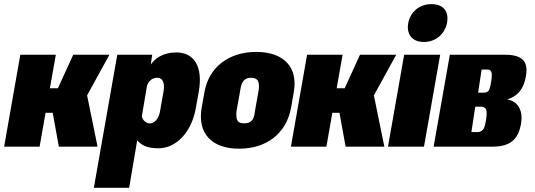

<svg xmlns="http://www.w3.org/2000/svg" viewBox="-61 -712 2596 932"><path d="M-41 0H131.3L160.2 -164.6H194.8L224.6 0H412.6L361.8 -249L470.2 -446.3H294.4L220.2 -283.7H181.2L210 -446.3H37.6Z M394.5 199.7H565.9L605 -30.8C624 -9.8 648.4 7.8 709 7.8C789.1 7.8 868.2 -63.5 890.1 -189.9L903.8 -266.6C925.8 -392.1 878.9 -457.5 794.9 -457.5C728.5 -457.5 690.4 -426.8 671.4 -399.4L670.9 -398.9L677.7 -446.3H508.3ZM667.5 -112.8C649.4 -112.8 632.8 -126.5 627.4 -146.5L652.8 -296.9C661.1 -318.4 676.8 -334.5 702.1 -334.5C724.1 -334.5 739.3 -317.4 733.9 -274.4L715.8 -171.9C710.4 -135.3 687 -112.8 667.5 -112.8Z M1099.6 9.8C1231.9 9.8 1329.1 -63 1352.1 -189.9L1365.2 -265.6C1386.7 -387.2 1314.9 -460 1182.6 -460C1051.3 -460 953.1 -387.2 931.6 -265.6L918 -189.9C896 -63 968.3 9.8 1099.6 9.8ZM1124 -113.3C1095.2 -113.3 1082.5 -124.5 1086.9 -171.4L1105.5 -275.4C1111.3 -319.8 1128.9 -334.5 1158.2 -334.5C1187 -334.5 1200.7 -319.8 1194.8 -275.4L1176.3 -171.4C1171.9 -124.5 1153.3 -113.3 1124 -113.3Z M1351.1 0H1523.4L1552.2 -164.6H1586.9L1616.7 0H1804.7L1753.9 -249L1862.3 -446.3H1686.5L1612.3 -283.7H1573.2L1602.1 -446.3H1429.7Z M1822.3 0H1997.1L2075.7 -446.3H1900.9ZM1996.6 -508.3C2057.6 -508.3 2099.1 -550.3 2108.9 -601.1C2118.7 -653.8 2094.2 -691.9 2033.2 -691.9C1972.2 -691.9 1930.7 -651.9 1920.9 -601.1C1911.1 -550.3 1935.5 -508.3 1996.6 -508.3Z M2043.9 0H2328.1C2415.5 0 2454.6 -34.2 2468.3 -112.3C2479.5 -182.1 2448.2 -222.2 2399.9 -229.5H2400.4C2442.9 -241.2 2480.5 -272 2491.7 -341.8C2504.9 -412.6 2475.1 -446.3 2391.1 -446.3H2122.6ZM2227.1 -70.8 2246.1 -194.3H2276.9C2282.2 -194.3 2288.6 -191.4 2295.4 -185.5C2301.8 -179.7 2303.2 -162.6 2298.8 -133.8C2294.4 -104.5 2289.1 -86.9 2281.7 -80.6C2274.4 -74.2 2266.1 -70.8 2256.8 -70.8ZM2259.8 -262.2 2276.9 -374.5H2305.7C2314 -374.5 2319.8 -371.1 2323.7 -363.8C2327.1 -356.4 2327.1 -341.3 2323.7 -318.8C2319.8 -293.5 2315.4 -277.8 2310.5 -271.5C2305.2 -265.1 2297.9 -262.2 2288.1 -262.2Z"/></svg>

Font: Roboto Flex Super Cond Black
Style: Italic
Weight: 900
Width: 3
Italic angle: -10°
Designer: Berlow after Robertson
Foundry: Google
Version: Version 3.200;Glyphs 3.3 (3311)